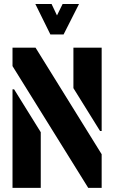

<svg xmlns="http://www.w3.org/2000/svg" viewBox="-20 -916 557 936"><path d="M152.3 -896.5H231.4L257.8 -840.8L285.2 -896.5H365.2L290 -748H225.6ZM41 0V-480.5H48.8L178.7 -271.5V0ZM41 -593.8V-683.6H153.3L475.6 -164.1V0H410.2ZM337.9 -486.3V-683.6H475.6V-277.3H467.8Z"/></svg>

Font: Post No Bills Colombo ExtraBold
Style: Regular
Weight: 800
Designer: Kosala Senevirathne, Siva Puranthara, Lasantha Premarathna, Tharique Azeez
Foundry: Mooniak
Version: Version 1.220 ; ttfautohint (v1.6)